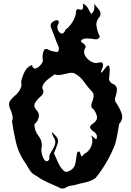

<svg xmlns="http://www.w3.org/2000/svg" viewBox="-20 -1039 743 1087"><path d="M310.5 20.5Q279.3 6.3 247.1 -7.8Q214.8 -22.5 186.5 -43Q159.2 -55.2 144.5 -81.5Q129.9 -108.4 113.3 -131.3Q82 -180.7 69.3 -237.8Q56.6 -294.4 47.9 -351.1Q51.8 -361.8 51.8 -371.6Q51.8 -381.3 48.8 -391.1Q43.9 -409.2 36.1 -426.3Q31.2 -436.5 31.2 -447.8Q31.2 -454.6 33.2 -461.9Q43.9 -480 62.5 -495.6Q81.1 -511.2 91.8 -529.3Q97.7 -539.6 100.6 -550.8Q103.5 -562 99.6 -575.2Q104.5 -602.5 119.1 -632.3Q134.8 -662.6 162.1 -671.4Q162.1 -662.6 166 -657.7Q168.9 -653.3 173.8 -651.9Q175.8 -651.4 178.7 -651.4Q191.4 -651.4 207 -668Q222.7 -683.6 222.7 -698.2Q222.7 -701.7 221.7 -705.1Q220.7 -710.9 220.7 -717.3Q220.7 -733.4 226.6 -749.5Q230.5 -761.7 241.2 -761.7Q250 -761.7 262.7 -753.4Q278.3 -748 296.9 -745.1Q298.8 -744.6 300.8 -744.6Q313.5 -744.6 313.5 -763.7Q313.5 -767.6 312.5 -772Q299.8 -800.3 289.1 -830.6Q278.3 -860.4 266.6 -889.6Q266.6 -891.1 266.6 -892.6Q266.6 -911.1 286.1 -919.9Q306.6 -929.7 311.5 -919.4Q313.5 -916 312.5 -909.7Q311.5 -903.8 305.7 -894.5Q304.7 -890.1 304.7 -885.7Q304.7 -866.2 319.3 -853.5Q325.2 -848.6 330.1 -848.6Q341.8 -848.6 351.6 -871.6Q376 -889.2 392.6 -918.5Q410.2 -947.8 411.1 -978.5Q417 -990.7 427.7 -986.3Q438.5 -981.4 445.3 -985.4Q449.2 -987.8 450.2 -994.6Q451.2 -1002 449.2 -1018.6Q469.7 -1009.3 479.5 -989.7Q488.3 -970.7 497.1 -959.5Q510.7 -972.2 513.7 -987.3Q514.6 -992.7 514.6 -998Q514.6 -1008.3 511.7 -1019Q524.4 -1002.4 539.1 -985.8Q548.8 -975.1 548.8 -961.9Q548.8 -954.6 545.9 -946.3Q525.4 -924.8 525.4 -900.4Q525.4 -895 526.4 -890.1Q531.2 -859.4 544.9 -832Q539.1 -816.4 523.4 -816.4Q520.5 -816.4 516.6 -816.9Q496.1 -820.8 473.6 -821.3Q464.8 -821.8 456.1 -819.8Q447.3 -817.4 440.4 -811Q434.6 -803.7 446.3 -796.9Q458 -790 462.9 -780.8Q465.8 -776.4 464.8 -771.5Q463.9 -767.1 459 -761.7Q456.1 -753.4 456.1 -745.6Q456.1 -723.6 478.5 -703.1Q502 -682.1 523.4 -682.1Q530.3 -682.1 537.1 -684.1Q546.9 -687 552.7 -686Q558.6 -684.6 560.5 -681.2Q563.5 -676.3 563.5 -669.9Q563.5 -660.6 557.6 -647.9Q546.9 -625.5 554.7 -627.9Q562.5 -634.3 574.2 -651.4Q585.9 -668 592.8 -668.5Q595.7 -668.5 598.6 -663.6Q600.6 -659.2 601.6 -647.5Q600.6 -622.6 597.7 -596.7Q597.7 -594.7 597.7 -592.8Q597.7 -570.3 627.9 -560.1Q637.7 -551.8 640.6 -542.5Q642.6 -533.7 641.6 -523.9Q638.7 -505.9 632.8 -487.3Q630.9 -481.9 630.9 -476.1Q630.9 -463.9 640.6 -452.6Q658.2 -425.8 668.9 -395.5Q671.9 -387.7 671.9 -379.9Q671.9 -378.9 671.9 -377.9Q671.9 -356.9 654.3 -336.4Q649.4 -307.1 644.5 -278.3Q639.6 -249 630.9 -220.7Q611.3 -169.4 583 -121.1Q555.7 -73.2 520.5 -30.8Q494.1 -12.2 460.9 -5.9Q427.7 1 396.5 10.3Q375 10.3 353.5 22.5Q343.8 28.3 334 28.3Q322.3 28.3 310.5 20.5ZM373 -71.3Q401.4 -85 407.2 -115.2Q412.1 -145 416 -172.4Q419.9 -178.7 422.9 -180.7Q426.8 -182.1 428.7 -180.7Q434.6 -176.3 437.5 -160.6Q440.4 -145 456.1 -167Q485.4 -181.6 497.1 -212.4Q502.9 -227.1 502.9 -241.7Q502.9 -257.3 496.1 -272.5Q504.9 -266.6 517.6 -254.4Q530.3 -242.7 528.3 -270.5Q525.4 -284.2 510.7 -293.9Q495.1 -303.7 491.2 -314Q488.3 -319.3 492.2 -326.2Q495.1 -332.5 507.8 -340.3Q529.3 -355 529.3 -374.5Q529.3 -380.4 527.3 -386.7Q518.6 -414.6 498 -430.7Q497.1 -436.5 497.1 -442.4Q497.1 -453.1 502 -462.9Q508.8 -478 509.8 -493.2Q510.7 -501.5 507.8 -509.8Q504.9 -518.1 495.1 -526.4Q473.6 -549.8 455.1 -576.7Q436.5 -603.5 409.2 -619.6Q396.5 -627 382.8 -627Q377 -627 371.1 -625.5Q352.5 -621.1 332 -616.7Q321.3 -614.3 310.5 -614.3Q299.8 -613.8 289.1 -617.7Q275.4 -608.4 254.9 -592.8Q234.4 -577.1 224.6 -560.1Q220.7 -552.7 219.7 -545.4Q218.8 -538.1 223.6 -530.8Q225.6 -525.9 225.6 -521.5Q225.6 -506.3 211.9 -494.6Q194.3 -480 182.6 -463.4Q175.8 -454.6 174.8 -444.3Q172.9 -434.6 181.6 -421.4Q200.2 -403.8 200.2 -384.3Q200.2 -380.4 199.2 -376.5Q195.3 -352.5 174.8 -335.4Q174.8 -299.8 197.3 -270.5Q216.8 -246.6 216.8 -216.8Q216.8 -210.4 215.8 -204.1Q213.9 -198.7 213.9 -191.4Q213.9 -179.2 218.8 -160.6Q227.5 -131.3 241.2 -126.5Q246.1 -125 251 -127.9Q255.9 -130.9 259.8 -139.2Q258.8 -142.6 258.8 -146Q258.8 -162.6 268.6 -176.8Q280.3 -193.8 288.1 -211.9Q292 -221.2 293 -231.4Q293.9 -241.2 289.1 -252.4Q282.2 -260.7 275.4 -280.8Q268.6 -301.3 287.1 -277.8Q308.6 -259.8 308.6 -239.7Q308.6 -232.9 306.6 -226.1Q296.9 -197.8 285.2 -171.4Q297.9 -144.5 311.5 -113.3Q326.2 -81.5 349.6 -65.9Q355.5 -65.4 361.3 -67.4Q367.2 -68.8 373 -71.3Z"/></svg>

Font: Brazier Flame
Style: Regular
Weight: 400
Designer: Walter E Stewart
Version: 0.1